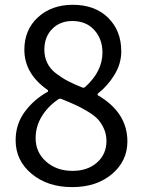

<svg xmlns="http://www.w3.org/2000/svg" viewBox="-20 -764 595 797"><path d="M279.3 12.7Q177.7 12.7 111.3 -42.5Q44.9 -97.7 44.9 -181.6Q44.9 -249 83 -300.3Q121.1 -351.6 177.7 -382.8Q179.7 -383.8 179.7 -386.2Q179.7 -388.7 177.7 -390.6Q81.1 -458 81.1 -557.6Q81.1 -640.6 137.7 -692.4Q194.3 -744.1 282.2 -744.1Q374 -744.1 428.7 -690.4Q483.4 -636.7 483.4 -550.8Q483.4 -499 454.6 -452.6Q425.8 -406.2 386.7 -376Q384.8 -374 384.8 -371.6Q384.8 -369.1 386.7 -368.2Q508.8 -296.9 508.8 -176.8Q508.8 -95.7 444.8 -41.5Q380.9 12.7 279.3 12.7ZM322.3 -400.4Q329.1 -398.4 334 -403.3Q405.3 -467.8 405.3 -545.9Q405.3 -601.6 371.6 -639.2Q337.9 -676.8 280.3 -676.8Q229.5 -676.8 196.8 -644Q164.1 -611.3 164.1 -557.6Q164.1 -527.3 176.3 -502.4Q188.5 -477.5 212.9 -459Q237.3 -440.4 261.7 -427.7Q286.1 -415 322.3 -400.4ZM281.2 -54.7Q343.8 -54.7 382.8 -89.4Q421.9 -124 421.9 -178.7Q421.9 -207 411.1 -230.5Q400.4 -253.9 385.7 -269.5Q371.1 -285.2 343.3 -301.8Q315.4 -318.4 293.9 -328.1Q272.5 -337.9 234.4 -353.5Q232.4 -354.5 229.5 -354.5Q225.6 -354.5 221.7 -351.6Q178.7 -322.3 153.3 -280.8Q127.9 -239.3 127.9 -190.4Q127.9 -131.8 171.4 -93.3Q214.8 -54.7 281.2 -54.7Z"/></svg>

Font: Gen Jyuu Gothic P Regular
Style: Regular
Weight: 400
Designer: [Source Han Sans]
Ryoko NISHIZUKA  (kana & ideographs); Paul D. Hunt (Latin, Greek & Cyrillic); Wenlong ZHANG  (bopomofo
Version: Version 1.002.20150607